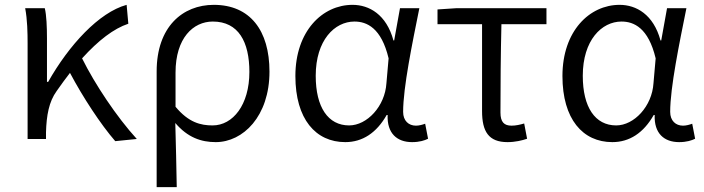

<svg xmlns="http://www.w3.org/2000/svg" viewBox="-20 -574 2908 793"><path d="M456 9 545 0C462 -91 372 -226 319 -333C387 -408 450 -456 510 -476L503 -554C389 -523 265 -388 179 -236H174V-415C174 -462 172 -512 165 -540H84C93 -493 94 -438 94 -395V0H170V-28C172 -97 182 -154 214 -198C233 -225 251 -250 269 -273C322 -173 396 -60 456 9Z M627 199H710C708 101 707 33 704 -66C755 -6 811 13 871 13C984 13 1093 -94 1093 -278C1093 -448 1013 -554 863 -554C734 -554 627 -463 627 -279ZM858 -56C809 -56 759 -68 705 -133V-274C705 -417 778 -485 859 -485C965 -485 1010 -401 1010 -277C1010 -141 942 -56 858 -56Z M1406 13C1477 13 1535 -25 1577 -99H1581C1578 -23 1620 13 1682 13C1713 13 1734 6 1748 -1L1736 -63C1725 -59 1711 -55 1698 -55C1668 -55 1645 -75 1645 -112C1645 -213 1683 -396 1712 -540H1632L1608 -407H1605C1576 -514 1505 -554 1436 -554C1312 -554 1200 -446 1200 -260C1200 -82 1284 13 1406 13ZM1422 -56C1335 -56 1284 -131 1284 -261C1284 -408 1362 -485 1444 -485C1495 -485 1555 -459 1585 -333L1576 -230C1570 -135 1496 -56 1422 -56Z M2076 13C2108 13 2137 6 2157 -1L2145 -64C2128 -59 2110 -55 2093 -55C2062 -55 2047 -70 2047 -109C2047 -224 2048 -348 2051 -474H2237V-540H1863L1787 -535V-474H1971V-115C1971 -31 1998 13 2076 13Z M2509 13C2580 13 2638 -25 2680 -99H2684C2681 -23 2723 13 2785 13C2816 13 2837 6 2851 -1L2839 -63C2828 -59 2814 -55 2801 -55C2771 -55 2748 -75 2748 -112C2748 -213 2786 -396 2815 -540H2735L2711 -407H2708C2679 -514 2608 -554 2539 -554C2415 -554 2303 -446 2303 -260C2303 -82 2387 13 2509 13ZM2525 -56C2438 -56 2387 -131 2387 -261C2387 -408 2465 -485 2547 -485C2598 -485 2658 -459 2688 -333L2679 -230C2673 -135 2599 -56 2525 -56Z"/></svg>

Font: ChiuKong Gothic CL Normal
Style: Regular
Weight: 350
Designer: Ryoko NISHIZUKA 西塚涼子 (kana, bopomofo & ideographs); Paul D. Hunt (Latin, Greek & Cyrillic); Sandoll Communications 산돌커뮤니
Foundry: Adobe
Version: Version 1.300